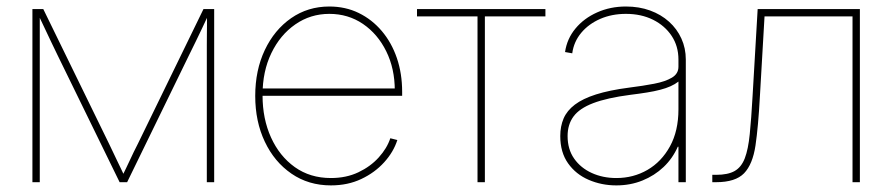

<svg xmlns="http://www.w3.org/2000/svg" viewBox="-20 -557 2728 587"><path d="M79.1 0V-529.3H112.3L313.5 -117.2Q319.3 -105 325.4 -92.3Q331.5 -79.6 337.4 -67.1Q343.3 -54.7 349.4 -42.2Q355.5 -29.8 361.3 -17.1H353Q359.4 -29.8 365.2 -42.2Q371.1 -54.7 377 -67.1Q382.8 -79.6 388.9 -92.3Q395 -105 401.4 -117.2L602.1 -529.3H634.8V0H612.3V-388.7Q612.3 -403.8 612.3 -419.2Q612.3 -434.6 612.5 -449.7Q612.8 -464.8 612.8 -480.2Q612.8 -495.6 612.8 -510.7H616.7Q607.4 -490.7 597.7 -470.2Q587.9 -449.7 578.1 -429.4Q568.4 -409.2 558.1 -388.7L368.7 0H345.7L155.8 -388.7Q146 -409.2 136.2 -429.4Q126.5 -449.7 116.9 -470.2Q107.4 -490.7 97.7 -510.7H101.6Q101.6 -495.6 101.6 -480.2Q101.6 -464.8 101.6 -449.7Q101.6 -434.6 101.6 -419.2Q101.6 -403.8 101.6 -388.7V0Z M991.7 9.8Q923.3 9.8 871.1 -26.1Q818.8 -62 789.6 -123.8Q760.3 -185.5 760.3 -263.7Q760.3 -342.3 789.6 -404.1Q818.8 -465.8 870.1 -501.5Q921.4 -537.1 986.8 -537.1Q1036.1 -537.1 1076.7 -517.3Q1117.2 -497.6 1147.2 -462.2Q1177.2 -426.8 1193.4 -379.4Q1209.5 -332 1209.5 -276.4V-264.2H772V-286.6H1196.3L1187 -280.3Q1187 -347.2 1160.9 -400.1Q1134.8 -453.1 1089.6 -483.9Q1044.4 -514.6 986.8 -514.6Q929.2 -514.6 882.8 -482.4Q836.4 -450.2 809.6 -394.5Q782.7 -338.9 782.7 -267.1V-265.1Q782.7 -193.8 808.6 -136.7Q834.5 -79.6 881.3 -46.1Q928.2 -12.7 991.7 -12.7Q1038.6 -12.7 1075.7 -30.3Q1112.8 -47.9 1137.9 -75.7Q1163.1 -103.5 1173.3 -134.3L1194.8 -128.9Q1183.1 -92.3 1154.5 -60.8Q1126 -29.3 1084.7 -9.8Q1043.5 9.8 991.7 9.8Z M1439.9 0V-506.8H1254.9V-529.3H1647.5V-506.8H1462.4V0Z M1864.3 9.8Q1819.3 9.8 1780 -7.1Q1740.7 -23.9 1716.8 -57.6Q1692.9 -91.3 1692.9 -141.1Q1692.9 -170.9 1703.1 -194.8Q1713.4 -218.8 1737.5 -237.1Q1761.7 -255.4 1802.2 -268.3Q1842.8 -281.2 1903.3 -289.1Q1945.8 -294.4 1980 -301Q2014.2 -307.6 2034.2 -319.6Q2054.2 -331.5 2054.2 -353V-375Q2054.2 -416 2033.4 -447.3Q2012.7 -478.5 1976.6 -496.6Q1940.4 -514.6 1893.6 -514.6Q1850.6 -514.6 1815.2 -499.3Q1779.8 -483.9 1757.1 -456.8Q1734.4 -429.7 1729.5 -394L1707.5 -397.9Q1713.4 -438.5 1739.3 -469.7Q1765.1 -501 1805.4 -519Q1845.7 -537.1 1893.6 -537.1Q1934.1 -537.1 1967.5 -524.9Q2001 -512.7 2025.4 -490.7Q2049.8 -468.8 2063.2 -439.2Q2076.7 -409.7 2076.7 -375V0H2054.2V-108.4H2052.2Q2036.6 -72.8 2008.8 -46.4Q1981 -20 1944.1 -5.1Q1907.2 9.8 1864.3 9.8ZM1864.3 -12.7Q1916.5 -12.7 1959.5 -37.6Q2002.4 -62.5 2028.3 -109.6Q2054.2 -156.7 2054.2 -222.7V-307.6Q2043.5 -299.3 2029.8 -293.2Q2016.1 -287.1 1998.3 -282.5Q1980.5 -277.8 1957.8 -274.2Q1935.1 -270.5 1907.2 -267.1Q1835.9 -257.8 1793.7 -241.7Q1751.5 -225.6 1733.4 -200.9Q1715.3 -176.3 1715.3 -141.1Q1715.3 -100.6 1735.4 -72Q1755.4 -43.5 1789.3 -28.1Q1823.2 -12.7 1864.3 -12.7Z M2157.7 0V-22.5H2169.4Q2205.6 -22.5 2226.1 -34.2Q2246.6 -45.9 2257.1 -73.2Q2267.6 -100.6 2272.2 -147Q2276.9 -193.4 2280.8 -262.7L2296.4 -529.3H2608.9V0H2586.4V-506.8H2317.4L2303.2 -261.7Q2298.3 -170.4 2289.8 -112.5Q2281.2 -54.7 2254.9 -27.3Q2228.5 0 2169.4 0Z"/></svg>

Font: Inter 24pt Thin
Style: Regular
Weight: 250
Designer: Rasmus Andersson
Foundry: rsms
Version: Version 4.001;git-66647c0bb